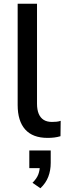

<svg xmlns="http://www.w3.org/2000/svg" viewBox="-20 -725 353 1022"><path d="M233 9Q154 9 114 -36Q74 -81 74 -166V-705H177V-173Q177 -141 186 -119.5Q195 -98 212.5 -87Q230 -76 256 -76Q268 -76 280 -77Q292 -78 303 -82L302 0Q285 5 268.5 7Q252 9 233 9ZM195 277 153 248Q176 225 184 203Q192 181 192 157L216 170H136V76H250V142Q250 182 237 216Q224 250 195 277Z"/></svg>

Font: Nunito Sans 11pt SemiBold
Style: Regular
Weight: 600
Version: Version 3.101;gftools[0.9.27]